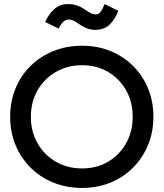

<svg xmlns="http://www.w3.org/2000/svg" viewBox="-20 -915 805 945"><path d="M30 -340Q30 -416 56.5 -480Q83 -544 131 -591Q179 -638 243.5 -664Q308 -690 384 -690Q459 -690 523 -664Q587 -638 634.5 -591Q682 -544 708.5 -480Q735 -416 735 -340Q735 -265 708.5 -201Q682 -137 634.5 -89.5Q587 -42 523 -16Q459 10 384 10Q308 10 243.5 -16Q179 -42 131 -89.5Q83 -137 56.5 -201Q30 -265 30 -340ZM132 -340Q132 -267 165 -209.5Q198 -152 255 -119Q312 -86 384 -86Q456 -86 512 -119Q568 -152 600.5 -209.5Q633 -267 633 -340Q633 -414 600.5 -471Q568 -528 512 -561Q456 -594 384 -594Q312 -594 255 -561Q198 -528 165 -471Q132 -414 132 -340ZM447 -768Q410 -768 370 -796Q353 -808 342 -813.5Q331 -819 319 -819Q289 -819 269 -774L202 -807Q222 -849 249 -872Q276 -895 315 -895Q339 -895 360.5 -887.5Q382 -880 405 -863Q417 -855 427.5 -849.5Q438 -844 448 -844Q465 -844 474 -855Q483 -866 495 -895L562 -862Q546 -819 519 -793.5Q492 -768 447 -768Z"/></svg>

Font: Gabarito
Style: Regular
Weight: 400
Designer: Leandro Assis / Alvaro Franca / Felipe Casaprima
Foundry: Naipe Foundry
Version: Version 1.000